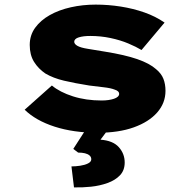

<svg xmlns="http://www.w3.org/2000/svg" viewBox="-20 -566 813 833"><path d="M404 10Q299 10 217 -16.5Q135 -43 87 -90L205 -195Q240 -166 296.5 -148Q353 -130 421 -130Q437 -130 450.5 -132Q464 -134 474.5 -137.5Q485 -141 491 -146.5Q497 -152 497 -159Q497 -171 478 -177Q461 -184 429 -187.5Q397 -191 367 -195Q304 -205 257.5 -216Q211 -227 177 -247Q146 -268 127.5 -298Q109 -328 109 -371Q109 -413 132.5 -445.5Q156 -478 196 -500.5Q236 -523 287.5 -534.5Q339 -546 395 -546Q450 -546 504 -537.5Q558 -529 606.5 -512Q655 -495 694 -468L594 -349Q571 -363 536.5 -377.5Q502 -392 459.5 -401Q417 -410 372 -410Q356 -410 344 -408.5Q332 -407 322 -404Q312 -401 307 -396Q302 -391 302 -385Q302 -380 305.5 -375.5Q309 -371 316 -367Q330 -359 362 -354Q394 -349 435 -342Q522 -328 575.5 -309.5Q629 -291 657 -266Q680 -247 689 -224Q698 -201 698 -172Q698 -119 662 -78Q626 -37 560.5 -13.5Q495 10 404 10ZM301 247 290 156Q308 156 328 153Q348 150 362 143Q376 136 376 125Q376 115 368.5 108.5Q361 102 348.5 99Q336 96 319 96L298 80L365 -24H464L416 40Q470 44 495.5 72.5Q521 101 521 139Q521 173 500.5 194.5Q480 216 446.5 228Q413 240 375 244Q337 248 301 247Z"/></svg>

Font: Lexend Peta Black
Style: Regular
Weight: 900
Version: Version 1.007